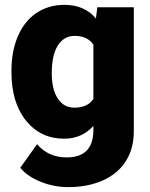

<svg xmlns="http://www.w3.org/2000/svg" viewBox="-20 -558 615 786"><path d="M26.9 -268.1Q26.9 -348.1 53.2 -409.7Q79.6 -471.2 128.9 -504.6Q178.2 -538.1 243.7 -538.1Q326.2 -538.1 372.6 -482.4L378.4 -528.3H527.8V-20Q527.8 49.8 495.4 101.3Q462.9 152.8 401.4 180.4Q339.8 208 258.8 208Q200.7 208 146.2 186Q91.8 164.1 63 128.9L131.8 32.2Q177.7 86.4 252.9 86.4Q362.3 86.4 362.3 -25.9V-42.5Q314.9 9.8 242.7 9.8Q146 9.8 86.4 -64.2Q26.9 -138.2 26.9 -262.2ZM191.9 -257.8Q191.9 -192.9 216.3 -155Q240.7 -117.2 284.7 -117.2Q337.9 -117.2 362.3 -152.8V-375Q338.4 -411.1 285.6 -411.1Q241.7 -411.1 216.8 -371.8Q191.9 -332.5 191.9 -257.8Z"/></svg>

Font: Vazir Black FD
Style: Black-FD
Weight: 900
Designer: Saber Rastikerdar
Foundry: Saber Rastikerdar
Version: Version 30.0.0